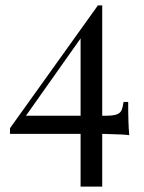

<svg xmlns="http://www.w3.org/2000/svg" viewBox="-20 -549 534 710"><path d="M358 -54V141H278V-54H17V-75L342 -529H358V-121H370Q397 -121 410.5 -125.5Q424 -130 429 -140.5Q434 -151 437 -172H454Q454 -88 458 -49Q445 -52 358 -54ZM278 -121V-407L76 -121Z"/></svg>

Font: Playfair Display SC
Style: Regular
Weight: 400
Designer: Claus Eggers Sørensen
Foundry: Claus Eggers Sørensen
Version: Version 1.200; ttfautohint (v1.6)